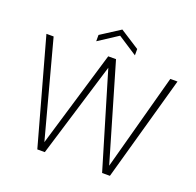

<svg xmlns="http://www.w3.org/2000/svg" viewBox="-150 -1046 1227 1203"><g transform="rotate(20 464.0 -444.0)"><path d="M221 0 27 -700H75L247 -58L439 -700H491L679 -58L853 -700H901L705 0H653L464 -633L271 0ZM336 -763V-805L465 -888L594 -805V-763L465 -847Z"/></g></svg>

Font: DM Sans ExtraLight
Style: Regular
Weight: 200
Designer: Colophon Foundry, Jonny Pinhorn
Foundry: Colophon Foundry
Version: Version 4.004; ttfautohint (v1.8.4.7-5d5b)